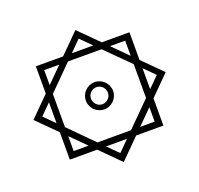

<svg xmlns="http://www.w3.org/2000/svg" viewBox="-153 -891 1305 1259"><g transform="rotate(-20 499.5 -261.0)"><path d="M827 64V-126L961 -260L827 -394V-587H634L499 -722L364 -587H174V-397L39 -262L174 -127V64H365L501 200L637 64ZM500 -662 575 -587H425ZM217 -545H322L217 -440ZM383 20 217 -147V-379L383 -545H617L782 -381V-145L617 20ZM782 -545V-439L676 -545ZM500 -168C552 -168 595 -211 595 -263C595 -315 552 -358 500 -358C448 -358 405 -315 405 -263C405 -211 448 -168 500 -168ZM101 -263 174 -336V-190ZM900 -263 827 -190V-336ZM500 -204C467 -204 441 -232 441 -263C441 -296 467 -323 500 -323C533 -323 559 -296 559 -263C559 -232 533 -204 500 -204ZM217 20V-84L321 20ZM782 20H681L782 -81ZM500 137 427 64H573Z"/></g></svg>

Font: Noto Sans Arabic UI Extra
Style: Regular
Weight: 800
Designer: Nadine Chahine - Monotype Design Team
Foundry: Monotype Imaging Inc.
Version: Version 1.900